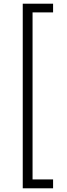

<svg xmlns="http://www.w3.org/2000/svg" viewBox="-20 -852 362 1038"><path d="M103 -832H267V-785H156V118H267V166H103Z"/></svg>

Font: Noto Sans Gurmukhi SemiCondensed Light
Style: Regular
Weight: 300
Width: 4
Designer: Jelle Bosma - Monotype Design Team
Foundry: Monotype Imaging Inc.
Version: Version 2.004; ttfautohint (v1.8.4.7-5d5b)